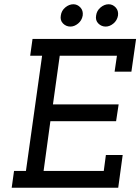

<svg xmlns="http://www.w3.org/2000/svg" viewBox="-20 -883 660 903"><path d="M46 -79 35 0H536L557 -154H478L468 -79H185L217 -313H526L538 -392H229L261 -621H530L519 -546H598L620 -700H133L122 -621H178L102 -79ZM432 -810Q428 -787 442.5 -772.5Q457 -758 477 -758Q496 -758 513.5 -772.5Q531 -787 535 -810Q538 -833 524 -848Q510 -863 491 -863Q471 -863 453 -848Q435 -833 432 -810ZM266 -810Q262 -787 276.5 -772.5Q291 -758 311 -758Q330 -758 347.5 -772.5Q365 -787 369 -810Q372 -833 358 -848Q344 -863 325 -863Q305 -863 287 -848Q269 -833 266 -810Z"/></svg>

Font: Josefin Slab Thin
Style: Bold Italic
Weight: 700
Italic angle: -12°
Version: Version 2.000